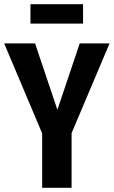

<svg xmlns="http://www.w3.org/2000/svg" viewBox="-27 -900 545 920"><path d="M498 -692 316 -262V0H175V-261L-7 -692H141L248 -374L355 -692ZM371 -787H119V-880H371Z"/></svg>

Font: Fira Sans Extra Condensed SemiBold
Style: Regular
Weight: 600
Width: 1
Designer: Carrois Corporate & Edenspiekermann AG
Foundry: Carrois Corporate GbR & Edenspiekermann AG
Version: Version 4.203